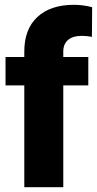

<svg xmlns="http://www.w3.org/2000/svg" viewBox="-20 -778 403 798"><path d="M3 -423V-541H81V-564Q81 -657 135.5 -707.5Q190 -758 287 -758Q325 -758 363 -748L362 -625Q338 -629 319 -629Q283 -629 263 -612Q243 -595 243 -564V-541H347V-423H243V0H81V-423Z"/></svg>

Font: Freesentation 9 Black
Style: Regular
Weight: 900
Designer: glyphs from Roboto by Christian Robertson / Hangul glyphs from Noto Sans CJK(Source Han Sans) by Jang Soo-young and Kang
Foundry: PT&
Version: Version 2.001